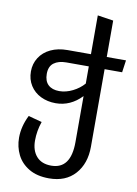

<svg xmlns="http://www.w3.org/2000/svg" viewBox="-103 -819 785 1101"><g transform="rotate(10 289.5 -268.5)"><path d="M569 -456H467V-4Q467 94 412.5 155Q358 216 261 216Q191 216 144 188Q97 160 74.5 114.5Q52 69 52 16Q52 -50 85 -116L164 -95Q145 -40 145 16Q145 74 175 108Q205 142 261 142Q375 142 375 -15V-283Q310 -215 224 -215Q176 -215 137 -234Q98 -253 75.5 -288.5Q53 -324 53 -370Q53 -415 76 -451Q99 -487 141 -507Q183 -527 239 -527H375V-753L467 -739V-527H579ZM375 -456H244Q199 -456 172 -436Q145 -416 145 -372Q145 -330 168 -308.5Q191 -287 232 -287Q271 -287 310 -306.5Q349 -326 375 -356Z"/></g></svg>

Font: Fira GO
Style: Regular
Weight: 400
Designer: Carrois Corporate
Foundry: Carrois Corporate GbR
Version: Version 0.300